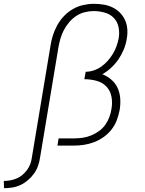

<svg xmlns="http://www.w3.org/2000/svg" viewBox="-139 -763 759 1006"><path d="M-118 223 -119 185Q-102 185 -85 182Q-68 179 -51.5 172Q-35 165 -21 153Q-7 141 3.5 126.5Q14 112 20 95.5Q26 79 28 62L125 -520Q129 -548 137.5 -575.5Q146 -603 160 -629Q174 -655 195 -677.5Q216 -700 242 -715Q268 -730 296.5 -736.5Q325 -743 352 -743Q378 -743 403 -739Q428 -735 450 -724.5Q472 -714 489 -697Q506 -680 516 -658Q526 -636 528 -610.5Q530 -585 525 -559Q521 -532 510 -505Q499 -478 482.5 -453.5Q466 -429 444 -408.5Q422 -388 397 -374Q423 -364 444.5 -345.5Q466 -327 477.5 -301.5Q489 -276 491 -246.5Q493 -217 488 -187Q483 -160 473 -133.5Q463 -107 445.5 -84.5Q428 -62 404 -45Q380 -28 353.5 -18Q327 -8 300 -4Q273 0 246 0H162L168 -38H252Q274 -38 296 -41.5Q318 -45 339 -53.5Q360 -62 379.5 -76Q399 -90 412.5 -109Q426 -128 434 -149.5Q442 -171 445 -192Q451 -225 445 -256.5Q439 -288 418.5 -309.5Q398 -331 367 -339.5Q336 -348 303 -348L310 -387Q331 -387 352 -394Q373 -401 391.5 -414Q410 -427 425.5 -444.5Q441 -462 452.5 -481Q464 -500 471.5 -521Q479 -542 483 -563Q488 -593 482 -621.5Q476 -650 457 -669.5Q438 -689 409.5 -697Q381 -705 352 -705Q329 -705 305 -699Q281 -693 260.5 -679.5Q240 -666 223.5 -646.5Q207 -627 195.5 -605Q184 -583 177.5 -560Q171 -537 167 -514L71 62Q68 84 60.5 105.5Q53 127 39.5 146Q26 165 8 180.5Q-10 196 -31 206Q-52 216 -74.5 219.5Q-97 223 -118 223Z"/></svg>

Font: Iosevka Extralight Extended
Style: Italic
Weight: 200
Width: 7
Italic angle: -9°
Monospace: yes
Designer: Belleve Invis
Foundry: Belleve Invis
Version: Version 32.5.0; ttfautohint (v1.8.4)